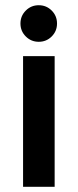

<svg xmlns="http://www.w3.org/2000/svg" viewBox="-20 -715 297 735"><path d="M68.3 0V-500H189.2V0ZM128.3 -555Q99.2 -555 78.8 -575.4Q58.3 -595.8 58.3 -625Q58.3 -654.2 78.8 -674.6Q99.2 -695 128.3 -695Q157.5 -695 177.9 -674.6Q198.3 -654.2 198.3 -625Q198.3 -595.8 177.9 -575.4Q157.5 -555 128.3 -555Z"/></svg>

Font: Funnel Sans SemiBold
Style: Regular
Weight: 600
Designer: NORD ID, Kristian Moeller
Foundry: Dicotype
Version: Version 1.000